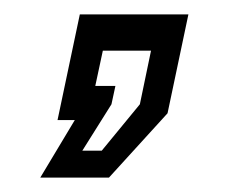

<svg xmlns="http://www.w3.org/2000/svg" viewBox="-20 -167 319 267"><path d="M36 80 84 0H60L91 -147H242L213 -9.5L131.5 80ZM94.5 42.5H121.5L174.5 -22L190 -96.5H123L112.5 -47.5H140.5L135 -22Z"/></svg>

Font: Tourney Medium
Style: Italic
Weight: 500
Italic angle: -12°
Version: Version 1.015